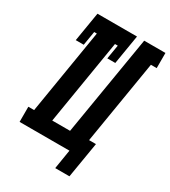

<svg xmlns="http://www.w3.org/2000/svg" viewBox="-206 -838 944 1064"><g transform="rotate(30 266.0 -306.0)"><path d="M413 123H322L342 0H23V-97H60L149 -638H132L117 -548H66L97 -735H350L319 -548H268L283 -638H265L176 -97H290L396 -735H532V-638H495L407 -105H451Z"/></g></svg>

Font: Iosevka Curly Slab XBdObl
Style: Regular
Weight: 800
Italic angle: -9°
Monospace: yes
Designer: Belleve Invis
Foundry: Belleve Invis
Version: Version 11.1.0; ttfautohint (v1.8.3)